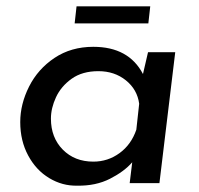

<svg xmlns="http://www.w3.org/2000/svg" viewBox="-20 -579 630 607"><path d="M534 -414 484 0H390L398 -66Q373 -37 328 -14Q283 9 224 8Q177 9 135.5 -16Q94 -41 69 -87.5Q44 -134 44 -193Q44 -250 72 -305.5Q100 -361 152.5 -396Q205 -431 275 -431Q387 -431 432 -345L448 -414ZM420 -251Q414 -296 378 -325Q342 -354 291 -354Q240 -354 206.5 -330Q173 -306 157 -271.5Q141 -237 141 -204Q141 -144 178.5 -106Q216 -68 275 -68Q321 -68 358 -95Q395 -122 411 -169ZM455 -559 449 -505H216L222 -559Z"/></svg>

Font: Josefin Sans
Style: Italic
Weight: 400
Italic angle: -7°
Designer: Santiago Orozco
Foundry: Typemade
Version: Version 2.000